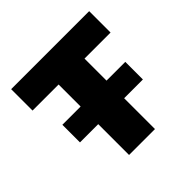

<svg xmlns="http://www.w3.org/2000/svg" viewBox="-182 -905 1079 1079"><g transform="rotate(-45 358.0 -365.0)"><path d="M110 -385H255V-560H48V-730H668V-560H461V-385H610V-245H461V0H255V-245H110Z"/></g></svg>

Font: Enso Black
Style: Regular
Weight: 900
Designer: Coji Morishita
Foundry: UNDERFOREST DESIGN
Version: Version 1.000